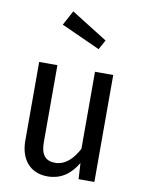

<svg xmlns="http://www.w3.org/2000/svg" viewBox="-95 -926 753 1006"><g transform="rotate(10 281.5 -423.5)"><path d="M212 -861 170 -783 377 -689 405 -740ZM476 -569H379V-159C349 -103 310 -63 255 -63C204 -63 179 -93 179 -159V-569H82V-150C82 -50 137 14 228 14C300 14 350 -23 387 -85L392 0H476Z"/></g></svg>

Font: Glow Sans SC Condensed Medium
Style: Regular
Weight: 600
Width: 3
Designer: Ryoko NISHIZUKA (kana, bopomofo & ideographs); Paul D. Hunt (Latin, Greek & Cyrillic); Sandoll Communications, Soo-young
Version: Version 0.93